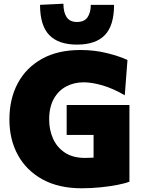

<svg xmlns="http://www.w3.org/2000/svg" viewBox="-20 -997 767 1031"><path d="M482.5 -272.5H338V-433H675V-21.5Q653 -12.5 612.2 -4.5Q571.5 3.5 520.8 8.8Q470 14 418 14Q296 14 209.2 -33.2Q122.5 -80.5 76.5 -163.8Q30.5 -247 30.5 -355.5Q30.5 -465.5 75.2 -549.5Q120 -633.5 205.2 -681Q290.5 -728.5 412 -728.5Q487 -728.5 553.5 -712Q620 -695.5 664.5 -675L650 -485.5Q586 -522.5 529.5 -538.8Q473 -555 429 -555Q378 -555 336 -533Q294 -511 269 -466.5Q244 -422 244 -355Q244 -299 265 -252.2Q286 -205.5 328.8 -177.2Q371.5 -149 437 -149Q461 -149 482.5 -150.5ZM393.5 -757.5Q294 -757.5 244.5 -808.8Q195 -860 195 -971L320.5 -977Q320.5 -931 337.8 -905Q355 -879 393.5 -879Q432.5 -879 450 -904.2Q467.5 -929.5 467.5 -971H592.5Q592.5 -860 543.2 -808.8Q494 -757.5 393.5 -757.5Z"/></svg>

Font: Heraclito ExtraBold
Style: Regular
Weight: 800
Designer: Kostas Bartsokas (font) & Cristiano Sobral (main changes)
Foundry: Kostas Bartsokas (font) & Cristiano Sobral (main changes)
Version: Version 1.00;July 8, 2020;FontCreator 13.0.0.2655 64-bit